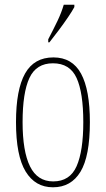

<svg xmlns="http://www.w3.org/2000/svg" viewBox="-20 -786 450 816"><path d="M205 10Q130 10 89 -57Q48 -124 48 -267Q48 -405 86.5 -473.5Q125 -542 207 -542Q287 -542 324.5 -473Q362 -404 362 -267Q362 -122 322 -56Q282 10 205 10ZM206 -15Q277 -15 305.5 -79.5Q334 -144 334 -267Q334 -392 305.5 -454.5Q277 -517 205 -517Q134 -517 105 -454.5Q76 -392 76 -267Q76 -143 107.5 -79Q139 -15 206 -15ZM185 -619Q208 -663 224.5 -697.5Q241 -732 251 -766H296V-756Q287 -739 269 -712.5Q251 -686 230 -658Q209 -630 190 -606H185Z"/></svg>

Font: Noto Serif Khmer ExtraCondensed Thin
Style: Regular
Weight: 100
Width: 2
Designer: Danh Hong and the Monotype Design Team
Foundry: Monotype Imaging Inc.
Version: Version 2.004; ttfautohint (v1.8.4.7-5d5b)